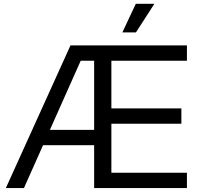

<svg xmlns="http://www.w3.org/2000/svg" viewBox="-20 -959 1007 979"><path d="M339.4 -727.5H933.1V-649.4H547.9V-406.2H904.8V-328.1H547.9V-78.1H933.1V0H460V-649.4H391.6L102.1 0H9.8ZM171.9 -296.9H504.9V-218.8H171.9ZM672.4 -939.5H767.1L673.3 -793.9H604Z"/></svg>

Font: Intratopia Thin
Style: Regular
Weight: 100
Designer: Rasmus Andersson
Foundry: rsms
Version: Version 3.000;Glyphs 3.2.3 (3260)